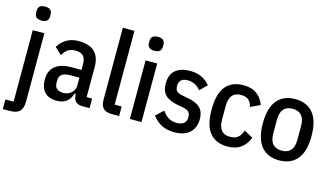

<svg xmlns="http://www.w3.org/2000/svg" viewBox="-103 -1095 2858 1647"><g transform="rotate(15 1325.5 -271.5)"><path d="M71 -520H174V87Q174 145 147.5 172.5Q121 200 60 200H-2V115H71ZM122 -619Q60 -619 60 -672V-690Q60 -743 122 -743Q184 -743 184 -690V-672Q184 -619 122 -619Z M649 0Q611 0 590 -21Q569 -42 569 -87H557Q546 -40 511.5 -14Q477 12 427 12Q353 12 316.5 -27.5Q280 -67 280 -139Q280 -217 330 -258Q380 -299 477 -299H563V-349Q563 -399 541 -422.5Q519 -446 471 -446Q434 -446 407.5 -430Q381 -414 359 -376L298 -432Q324 -476 368.5 -504Q413 -532 478 -532Q572 -532 619 -486.5Q666 -441 666 -353V-85H715V0ZM461 -68Q483 -68 501.5 -75Q520 -82 533.5 -94Q547 -106 555 -122.5Q563 -139 563 -158V-230H482Q385 -230 385 -160V-136Q385 -101 405.5 -84.5Q426 -68 461 -68Z M914 0Q860 0 836 -24.5Q812 -49 812 -101V-740H915V-85H977V0Z M1124 -619Q1062 -619 1062 -672V-690Q1062 -743 1124 -743Q1186 -743 1186 -690V-672Q1186 -619 1124 -619ZM1073 -520H1176V0H1073Z M1468 12Q1403 12 1355.5 -12.5Q1308 -37 1273 -84L1339 -145Q1365 -108 1396 -89.5Q1427 -71 1469 -71Q1510 -71 1532 -89.5Q1554 -108 1554 -144Q1554 -172 1540 -189Q1526 -206 1489 -213L1444 -221Q1365 -235 1328 -270Q1291 -305 1291 -374Q1291 -455 1338 -493.5Q1385 -532 1467 -532Q1527 -532 1569.5 -511.5Q1612 -491 1644 -452L1582 -391Q1561 -420 1531.5 -434.5Q1502 -449 1468 -449Q1390 -449 1390 -378Q1390 -347 1406 -332Q1422 -317 1457 -311L1503 -302Q1584 -288 1618.5 -252.5Q1653 -217 1653 -155Q1653 -76 1605 -32Q1557 12 1468 12Z M1941 12Q1839 12 1784 -53Q1729 -118 1729 -260Q1729 -402 1784 -467Q1839 -532 1941 -532Q2016 -532 2061 -497.5Q2106 -463 2126 -406L2041 -366Q2032 -405 2008.5 -425.5Q1985 -446 1941 -446Q1838 -446 1838 -321V-199Q1838 -74 1941 -74Q1986 -74 2011.5 -95.5Q2037 -117 2051 -159L2129 -116Q2106 -55 2059.5 -21.5Q2013 12 1941 12Z M2400 12Q2350 12 2310.5 -4Q2271 -20 2242.5 -53Q2214 -86 2199 -137.5Q2184 -189 2184 -260Q2184 -331 2199 -382.5Q2214 -434 2242.5 -467Q2271 -500 2310.5 -516Q2350 -532 2400 -532Q2449 -532 2489 -516Q2529 -500 2557.5 -467Q2586 -434 2601 -382.5Q2616 -331 2616 -260Q2616 -189 2601 -137.5Q2586 -86 2557.5 -53Q2529 -20 2489 -4Q2449 12 2400 12ZM2400 -74Q2452 -74 2479.5 -105Q2507 -136 2507 -199V-321Q2507 -384 2479.5 -415Q2452 -446 2400 -446Q2348 -446 2320.5 -415Q2293 -384 2293 -321V-199Q2293 -136 2320.5 -105Q2348 -74 2400 -74Z"/></g></svg>

Font: IBM Plex Sans Cond Medm
Style: Regular
Weight: 500
Width: 3
Designer: Mike Abbink, Paul van der Laan, Pieter van Rosmalen
Foundry: Bold Monday
Version: Version 1.3